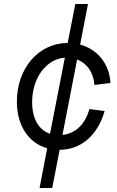

<svg xmlns="http://www.w3.org/2000/svg" viewBox="-20 -820 584 956"><path d="M177 116H240L277 -74C384 -75 466 -146 501 -267L425 -277C405 -202 356 -155 291 -148L364 -524C413 -505 446 -459 450 -397L530 -407C525 -502 465 -575 379 -598L418 -800H355L317 -606C173 -606 64 -481 64 -314C64 -194 123 -107 215 -82ZM140 -311C140 -432 210 -526 303 -533L229 -154C173 -173 140 -229 140 -311Z"/></svg>

Font: Uncut Sans
Style: Italic
Weight: 400
Italic angle: -11°
Designer: Kasper Nordkvist
Foundry: UNCUT.wtf
Version: Version 1.304;Glyphs 3.2 (3246)